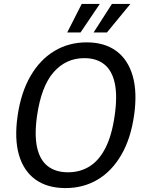

<svg xmlns="http://www.w3.org/2000/svg" viewBox="-20 -949 745 979"><path d="M314.2 10Q221.7 10 161.2 -33.3Q100.7 -76.6 76.7 -158.9Q52.8 -241.3 69.8 -358.7Q87 -477.6 135.5 -561.2Q184 -644.8 257.2 -688.9Q330.4 -733 421.8 -733Q512.9 -733 572.7 -689.2Q632.5 -645.4 656.6 -562Q680.6 -478.6 663.6 -360Q646.6 -242.4 598.8 -159.7Q551 -76.9 478.3 -33.5Q405.6 10 314.2 10ZM326.7 -70.5Q389 -70.5 437.5 -101.1Q485.9 -131.7 518.2 -195.5Q550.5 -259.3 564.6 -359Q579.3 -459.8 565.2 -524.8Q551.1 -589.8 511.5 -621.1Q471.9 -652.5 409.8 -652.5Q316.5 -652.5 253.7 -581.1Q190.8 -509.8 168.9 -359Q154.8 -259.6 169.4 -195.8Q184 -132 224.1 -101.3Q264.3 -70.5 326.7 -70.5ZM457.3 -783.5 550.7 -929H644.9L525.3 -783.5ZM322.7 -783.5 396.7 -929H489L390.6 -783.5Z"/></svg>

Font: Public Sans Thin
Style: Italic
Weight: 100
Italic angle: -8°
Designer: The Public Sans project authors (U.S. Web Design System). Libre Franklin designed by Pablo Impallari and Rodrigo Fuenzal
Version: Version 2.000